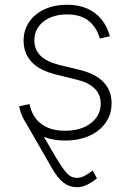

<svg xmlns="http://www.w3.org/2000/svg" viewBox="-20 -570 540 794"><path d="M109.4 -95.7Q158.2 -9.8 188.2 42.2Q218.3 94.2 236.6 120.8Q254.9 147.5 268.3 156.5Q281.7 165.5 298.3 165.5Q314 165.5 329.8 157.2Q345.7 148.9 363.3 135.3L380.9 167.5Q359.9 184.6 339.4 194.3Q318.8 204.1 298.8 204.1Q276.9 204.1 259 195.3Q241.2 186.5 225.3 168.9Q209.5 151.4 194.3 124.5L78.6 -76.7ZM249 11.2Q197.8 11.2 158.2 -5.4Q118.7 -22 93.5 -53.5Q68.4 -85 59.1 -130.4L102.1 -139.6Q113.3 -85.4 150.9 -57.4Q188.5 -29.3 249 -29.3Q315.4 -29.3 356 -60.8Q396.5 -92.3 396.5 -141.1Q396.5 -178.7 371.8 -203.6Q347.2 -228.5 298.8 -240.2L211.9 -261.7Q145 -277.8 111.3 -313.2Q77.6 -348.6 77.6 -401.9Q77.6 -445.8 100.6 -479.2Q123.5 -512.7 164.1 -531.5Q204.6 -550.3 257.3 -550.3Q304.7 -550.3 340.1 -534.9Q375.5 -519.5 399.2 -490.5Q422.9 -461.4 434.6 -420.4L393.1 -410.6Q379.4 -457.5 346.4 -483.9Q313.5 -510.3 257.8 -510.3Q197.3 -510.3 159.7 -480.7Q122.1 -451.2 122.1 -403.3Q122.1 -364.7 147.5 -339.6Q172.9 -314.5 225.6 -301.3L310.5 -280.8Q375.5 -264.6 408.4 -230Q441.4 -195.3 441.4 -143.1Q441.4 -97.2 417 -62.5Q392.6 -27.8 349.4 -8.3Q306.2 11.2 249 11.2Z"/></svg>

Font: Inter 16pt ExtraLight
Style: Regular
Weight: 250
Version: Version 4.001;git-66647c0bb